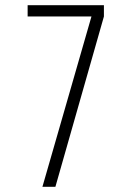

<svg xmlns="http://www.w3.org/2000/svg" viewBox="-20 -720 490 740"><path d="M86.5 -700H380.5V-656.5L193.5 0H143.5L332.5 -656.5H86.5Z"/></svg>

Font: League Mono Condensed UltraLight
Style: Regular
Weight: 200
Width: 1
Designer: Tyler Finck
Foundry: The League of Moveable Type / Tyler Finck
Version: Version 2.210